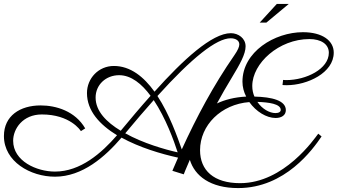

<svg xmlns="http://www.w3.org/2000/svg" viewBox="-40 -863 1720 978"><path d="M1402 -456 1399 -430C1400 -430 1408 -429 1420 -429C1526 -429 1660 -492 1660 -595C1660 -656 1602 -699 1503 -699C1359 -699 1195 -599 1195 -447C1195 -420 1202 -394 1214 -371C1155 -368 1105 -355 1065 -336C1088 -379 1114 -423 1141 -468C1182 -536 1211 -587 1211 -627C1211 -668 1174 -694 1136 -694C1040 -694 893 -559 747 -396C693 -471 625 -527 540 -527C462 -527 403 -464 403 -389C403 -298 468 -228 556 -174C477 -83 370 11 240 11C147 11 27 -42 27 -146C27 -207 76 -280 173 -280C317 -280 370 -199 372 -195L394 -209C343 -297 246 -326 167 -326C62 -326 -20 -273 -20 -170C-20 -40 115 37 240 37C380 37 495 -64 579 -162C670 -112 780 -79 867 -60L838 7L896 25C896 24 907 -3 927 -49C952 33 1031 95 1173 95C1413 95 1554 -103 1598 -168L1581 -182C1562 -157 1407 70 1183 70C1049 70 979 5 979 -98C979 -225 1086 -332 1230 -343C1264 -295 1317 -262 1364 -262C1394 -262 1416 -276 1416 -302C1416 -351 1346 -369 1256 -371C1249 -387 1245 -405 1245 -425C1245 -541 1381 -664 1536 -664C1594 -664 1635 -639 1635 -594C1635 -512 1520 -455 1418 -455C1408 -455 1402 -456 1402 -456ZM762 -374C938 -569 1063 -668 1135 -668C1158 -668 1179 -658 1179 -637C1179 -625 1172 -608 1154 -582C1046 -426 962 -268 886 -102C863 -167 823 -281 762 -374ZM447 -366C447 -431 499 -480 567 -480C628 -480 682 -436 727 -375C675 -317 624 -256 575 -197C502 -241 447 -297 447 -366ZM865 -87C802 -101 689 -133 598 -184C649 -246 698 -302 743 -353C804 -262 846 -146 865 -87ZM1390 -303C1390 -294 1381 -287 1363 -287C1333 -287 1295 -308 1271 -344C1329 -342 1390 -334 1390 -303ZM1431 -843H1370L1283 -748H1317Z"/></svg>

Font: Parisienne
Style: Regular
Weight: 400
Designer: Astigmatic (AOETI)
Foundry: Astigmatic (AOETI)
Version: Version 1.000